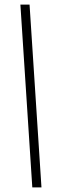

<svg xmlns="http://www.w3.org/2000/svg" viewBox="-20 -763 272 838"><path d="M121 55 69 -743H109L161 55Z"/></svg>

Font: Saira ExtraCondensed ExtraLight
Style: Italic
Weight: 250
Width: 2
Italic angle: -12°
Designer: Hector Gatti with collaboration of the Omnibus-Type team
Foundry: Omnibus-Type
Version: Version 1.101